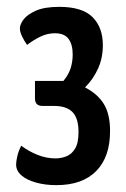

<svg xmlns="http://www.w3.org/2000/svg" viewBox="-20 -530 367 560"><path d="M144 10Q112 10 85 2.5Q58 -5 42.5 -18.5Q27 -32 27 -50Q27 -59 30.5 -74.5Q34 -90 42 -105Q63 -89 89 -78.5Q115 -68 142 -68Q158 -68 173.5 -74Q189 -80 199 -96.5Q209 -113 209 -145Q209 -185 191.5 -203Q174 -221 138 -221H104Q82 -221 82 -243V-294H165Q180 -312 186 -331Q192 -350 192 -371Q192 -400 180 -416.5Q168 -433 140 -433Q118 -433 97.5 -423Q77 -413 59 -399Q51 -410 44.5 -423.5Q38 -437 38 -447Q38 -459 49 -473.5Q60 -488 85 -499Q110 -510 153 -510Q220 -510 250 -480Q280 -450 280 -398Q280 -361 266 -330Q252 -299 228 -275Q265 -256 283 -226.5Q301 -197 301 -148Q301 -110 291 -81Q281 -52 261 -31.5Q241 -11 212 -0.5Q183 10 144 10Z"/></svg>

Font: Yanone Kaffeesatz Medium
Style: Regular
Weight: 500
Designer: Yanone (Cyrillic: Daniel Pouzeot, Huerta Tipografica, and Cyreal)
Foundry: Yanone
Version: Version 2.003